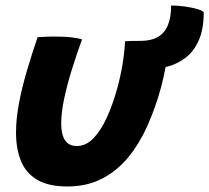

<svg xmlns="http://www.w3.org/2000/svg" viewBox="-20 -646 758 695"><path d="M432.5 -496.5Q443 -497.5 455 -497.8Q467 -498 489 -498Q501.5 -498 522.8 -497.2Q544 -496.5 564 -495.5Q584 -494.5 593 -493Q588.5 -452.5 581 -411.2Q573.5 -370 563 -330Q543 -256.5 514 -191.5Q485 -126.5 444.5 -77Q404 -27.5 349.2 0.8Q294.5 29 224 29Q156 29 115 5Q74 -19 56 -63Q38 -107 38 -166Q38 -215.5 48.8 -272.5Q59.5 -329.5 77.5 -390.2Q95.5 -451 116 -511.5Q130 -512.5 151.2 -513.2Q172.5 -514 189.5 -513.5Q214.5 -513.5 239 -510.8Q263.5 -508 277 -503.5Q258.5 -453 241 -397.2Q223.5 -341.5 212.5 -289.8Q201.5 -238 201.5 -199Q201.5 -159.5 215.2 -138.5Q229 -117.5 258.5 -117.5Q291.5 -117.5 318.5 -145.8Q345.5 -174 367 -221.2Q388.5 -268.5 404.5 -326.5Q416.5 -370.5 423.8 -415Q431 -459.5 432.5 -496.5ZM522.5 -396.5 489 -498Q527 -498 551.5 -512.2Q576 -526.5 587.8 -555Q599.5 -583.5 599.5 -626Q624 -626 649 -622.5Q674 -619 693 -613.5Q712 -608 717.5 -602Q717.5 -541 699.8 -500.8Q682 -460.5 652.8 -437.8Q623.5 -415 589.2 -405.8Q555 -396.5 522.5 -396.5Z"/></svg>

Font: Grandstander Thin
Style: Bold Italic
Weight: 700
Italic angle: -15°
Version: Version 1.200